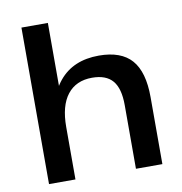

<svg xmlns="http://www.w3.org/2000/svg" viewBox="-82 -817 848 894"><g transform="rotate(-10 342.0 -370.0)"><path d="M489 -301Q489 -380 458 -416.5Q427 -453 361 -453Q285 -453 244 -400.5Q203 -348 203 -248L155 -173L156 -239Q156 -389 222 -469Q288 -549 410 -549Q515 -549 564.5 -492.5Q614 -436 614 -317V0H489ZM78 -740H203V-370V0H78Z"/></g></svg>

Font: Pathway Extreme 28pt SemiBold
Style: Regular
Weight: 600
Designer: Eduardo Rodriguez Tunni
Foundry: Eduardo Rodriguez Tunni
Version: Version 1.001;gftools[0.9.26]